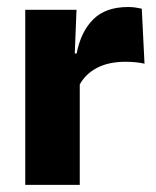

<svg xmlns="http://www.w3.org/2000/svg" viewBox="-20 -519 437 539"><path d="M200.9 -276 159 -368.9H195.2Q206.9 -430 241.7 -464.6Q276.4 -499.3 339.8 -499.3Q350.9 -499.3 360.2 -497.9Q369.6 -496.5 378 -494.6L385.7 -340.2Q375.1 -342.8 361 -344.2Q346.9 -345.6 332.5 -345.6Q283.5 -345.6 250.1 -327.3Q216.7 -309 200.9 -276ZM50.9 0V-491.4H194.8L188.5 -334.7L203.9 -332.5V0Z"/></svg>

Font: Anek Tamil Medium
Style: Regular
Weight: 500
Designer: Aadarsh Rajan (Tamil), Yesha Goshar (Latin)
Foundry: Ek Type
Version: Version 1.003